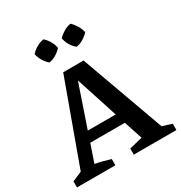

<svg xmlns="http://www.w3.org/2000/svg" viewBox="-206 -1030 1106 1174"><g transform="rotate(-30 347.0 -443.5)"><path d="M631 -65Q648 -60 665 -55Q682 -50 698 -44V0H397V-43L490 -66L447 -196H203L160 -71Q188 -66 214.5 -59Q241 -52 267 -44V0H-4V-43L64 -72L275 -652H419ZM227 -268H424L328 -564ZM271 -887Q291 -869 304.5 -845.5Q318 -822 322 -797Q305 -778 281 -763.5Q257 -749 232 -746Q213 -762 198.5 -786Q184 -810 179 -836Q197 -855 221 -869Q245 -883 271 -887ZM462 -887Q481 -869 495 -845.5Q509 -822 514 -797Q497 -778 473 -763.5Q449 -749 424 -746Q382 -780 371 -836Q389 -855 412.5 -869Q436 -883 462 -887Z"/></g></svg>

Font: Piazzolla SemiBold
Style: Regular
Weight: 600
Designer: Juan Pablo del Peral
Foundry: Huerta Tipografica
Version: Version 1.330